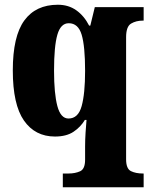

<svg xmlns="http://www.w3.org/2000/svg" viewBox="-20 -566 635 810"><path d="M245 224V166H269Q297 166 318 156.5Q339 147 339 108V52Q339 24 341 -7Q343 -38 345 -60H338Q320 -30 290 -10Q260 10 212 10Q128 10 81 -57.5Q34 -125 34 -269Q34 -413 82.5 -479.5Q131 -546 224 -546Q269 -546 302 -522.5Q335 -499 356 -458H361L380 -536H586V-479H582Q554 -479 533 -466.5Q512 -454 512 -409V106Q512 146 532.5 156Q553 166 583 166H586V224ZM269 -66Q310 -66 324.5 -118.5Q339 -171 339 -267Q339 -371 324.5 -419.5Q310 -468 270 -468Q236 -468 222 -419.5Q208 -371 208 -268Q208 -171 222 -118.5Q236 -66 269 -66Z"/></svg>

Font: Noto Serif Condensed Black
Style: Regular
Weight: 900
Width: 3
Designer: Monotype Design Team
Foundry: Monotype Imaging Inc.
Version: Version 2.015; ttfautohint (v1.8.4.7-5d5b)